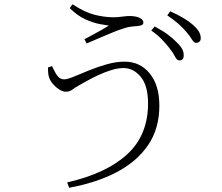

<svg xmlns="http://www.w3.org/2000/svg" viewBox="-20 -817 1040 900"><path d="M820 -534Q809 -534 800.5 -551.5Q792 -569 776 -589Q760 -610 740 -631Q720 -652 689 -674L705 -693Q741 -674 766.5 -655Q792 -636 808 -619Q827 -601 834.5 -586Q842 -571 841 -556Q841 -544 835 -538.5Q829 -533 820 -534ZM295 38Q479 -4 576.5 -94Q674 -184 674 -332Q674 -415 640 -456.5Q606 -498 559 -498Q533 -498 502 -488.5Q471 -479 441 -465Q411 -451 386 -437Q361 -423 347 -415Q331 -406 318.5 -396.5Q306 -387 289 -387Q275 -387 260 -396Q245 -405 233 -418Q221 -431 215 -442Q208 -457 206.5 -469Q205 -481 205 -501L224 -507Q234 -485 242.5 -471Q251 -457 260.5 -451Q270 -445 281 -445Q295 -445 325.5 -457.5Q356 -470 396 -486.5Q436 -503 480 -515.5Q524 -528 564 -528Q637 -528 682 -472.5Q727 -417 727 -322Q727 -214 674 -136.5Q621 -59 526 -9.5Q431 40 304 63ZM376 -633Q398 -645 418.5 -656Q439 -667 457.5 -677.5Q476 -688 490 -697Q476 -699 446 -704.5Q416 -710 379 -727Q342 -744 307 -779L320 -797Q376 -760 422.5 -748Q469 -736 514 -736Q529 -736 552 -739Q575 -742 587 -742Q603 -742 617.5 -739Q632 -736 642 -729Q652 -722 652 -711Q652 -703 644.5 -699.5Q637 -696 624 -695Q614 -694 597.5 -692.5Q581 -691 560 -684Q537 -677 505.5 -664Q474 -651 442.5 -637.5Q411 -624 386 -613ZM899 -616Q888 -617 879 -633Q870 -649 853 -668Q835 -689 815 -706.5Q795 -724 764 -745L778 -764Q814 -748 840.5 -732Q867 -716 884 -701Q904 -683 912.5 -668.5Q921 -654 921 -638Q921 -627 914.5 -621.5Q908 -616 899 -616Z"/></svg>

Font: Noto Serif JP ExtraLight ExtraLight
Style: Regular
Weight: 250
Version: Version 2.003-H1;hotconv 1.1.1;makeotfexe 2.6.0